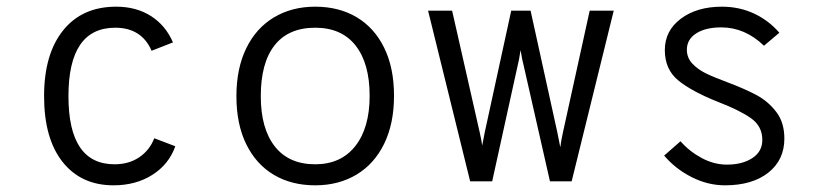

<svg xmlns="http://www.w3.org/2000/svg" viewBox="-20 -543 2504 575"><path d="M112 -255Q112 -381 169 -452Q226 -523 328 -523Q388 -523 432 -495Q476 -467 498 -416L434 -391Q404 -460 325 -460Q185 -460 185 -255Q185 -51 323 -51Q366 -51 397 -72Q428 -93 442 -129L505 -105Q486 -51 436.5 -19.5Q387 12 320 12Q223 12 167.5 -58Q112 -128 112 -255Z M688 -255Q688 -338 717.5 -398.5Q747 -459 800.5 -491Q854 -523 924 -523Q995 -523 1048 -491.5Q1101 -460 1130.5 -400Q1160 -340 1160 -256Q1160 -173 1130.5 -112.5Q1101 -52 1047.5 -20Q994 12 924 12Q853 12 800 -19.5Q747 -51 717.5 -111Q688 -171 688 -255ZM1087 -256Q1087 -353 1045 -406.5Q1003 -460 924 -460Q844 -460 802.5 -407.5Q761 -355 761 -255Q761 -158 803 -104.5Q845 -51 924 -51Q1001 -51 1044 -105.5Q1087 -160 1087 -256Z M1262 -511H1334L1417 -145Q1423 -118 1424 -107L1432 -148L1511 -511H1569L1649 -147Q1651 -138 1658 -102Q1660 -120 1666 -147L1746 -511H1818L1692 0H1627L1548 -348Q1544 -362 1539 -393Q1534 -360 1531 -350L1454 0H1388Z M1969 -77 2018 -120Q2044 -90 2081 -70Q2118 -50 2157 -50Q2203 -50 2233 -69.5Q2263 -89 2263 -124Q2263 -165 2229 -189Q2195 -213 2130 -238Q2052 -269 2011.5 -302Q1971 -335 1971 -393Q1971 -451 2019 -487Q2067 -523 2142 -523Q2194 -523 2238 -502.5Q2282 -482 2314 -445L2268 -406Q2211 -461 2140 -461Q2093 -461 2065 -443Q2037 -425 2037 -394Q2037 -370 2053.5 -352.5Q2070 -335 2093.5 -323.5Q2117 -312 2160 -296Q2213 -276 2247 -257.5Q2281 -239 2305 -207.5Q2329 -176 2329 -128Q2329 -64 2281 -26Q2233 12 2151 12Q2100 12 2051.5 -12.5Q2003 -37 1969 -77Z"/></svg>

Font: Overpass Mono Light
Style: Regular
Weight: 300
Monospace: yes
Designer: Delve Withrington, Dave Bailey
Foundry: Delve Fonts
Version: Version 1.000;DELV;Overpass